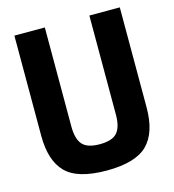

<svg xmlns="http://www.w3.org/2000/svg" viewBox="-116 -877 895 987"><g transform="rotate(-15 331.5 -383.5)"><path d="M51 -247V-780H213V-252Q213 -187 239 -157Q265 -127 331 -127Q398 -127 424 -157Q450 -187 450 -252V-780H612V-247Q612 -114 548.5 -50.5Q485 13 331 13Q177 13 114 -50.5Q51 -114 51 -247Z"/></g></svg>

Font: Cooper Hewitt
Style: Bold
Weight: 711
Designer: Village Type and Design LLC
Foundry: Cooper Hewitt Smithsonian Design Museum
Version: 1.000